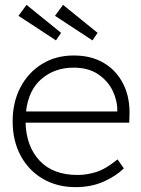

<svg xmlns="http://www.w3.org/2000/svg" viewBox="-20 -759 580 789"><path d="M290 10Q215 10 156.5 -24Q98 -58 65 -119Q32 -180 32 -261Q32 -339 64 -400Q96 -461 152.5 -496Q209 -531 283 -531Q356 -531 408 -499.5Q460 -468 487.5 -412Q515 -356 512 -282L511 -255H85Q88 -157 143 -98.5Q198 -40 299 -40Q336 -40 375 -52Q414 -64 463 -104L489 -67Q456 -35 405.5 -12.5Q355 10 290 10ZM282 -481Q205 -481 151 -435Q97 -389 87 -301H462V-307Q462 -347 442.5 -387Q423 -427 383 -454Q343 -481 282 -481ZM360 -593 206 -694 239 -739 381 -624ZM210 -593 56 -694 89 -739 231 -624Z"/></svg>

Font: Lexend Deca ExtraLight
Style: Regular
Weight: 200
Designer: Bonnie Shaver-Troup, Thomas Jockin
Foundry: Lexend
Version: Version 1.008; ttfautohint (v1.8.4.7-5d5b)